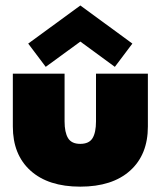

<svg xmlns="http://www.w3.org/2000/svg" viewBox="-20 -686 613 718"><path d="M151 -436 85.5 -523 280.5 -665.5 475 -523 409.5 -436 280.5 -530.5ZM221.5 -232Q221.5 -191 234.5 -169.5Q247.5 -148 280 -148Q313 -148 326 -169.2Q339 -190.5 339 -232V-410.5H533V-213Q533 -107.5 466.5 -47.8Q400 12 280 12Q160.5 12 94.2 -47.8Q28 -107.5 28 -213V-410.5H221.5Z"/></svg>

Font: League Spartan Black
Style: Regular
Weight: 900
Foundry: The League of Moveable Type
Version: Version 2.002